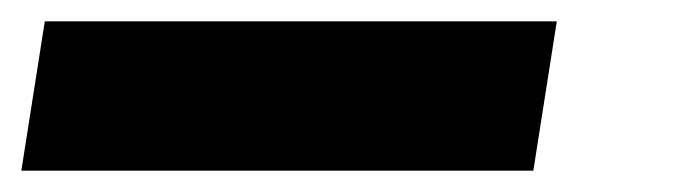

<svg xmlns="http://www.w3.org/2000/svg" viewBox="-30 5 650 180"><path d="M470 165H-10L12 25H492Z"/></svg>

Font: JetBrains Mono Extra Bold
Style: Italic
Weight: 800
Italic angle: -9°
Monospace: yes
Designer: Philipp Nurullin, Konstantin Bulenkov
Foundry: JetBrains
Version: 2.002